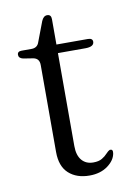

<svg xmlns="http://www.w3.org/2000/svg" viewBox="-69 -598 443 651"><g transform="rotate(-10 152.0 -273.0)"><path d="M68 -417 33.5 -422.5Q18.5 -426 18.5 -437.5Q18.5 -449.5 33 -449.5H67Q87.5 -449.5 93.5 -468L119.5 -536.5Q126.5 -553 139 -553Q153 -553 153 -537V-449.5H261Q277.5 -449.5 277.5 -437.5Q277.5 -420 247.5 -420H153V-100Q153 -68 167.5 -51Q182 -34 207 -34Q226 -34 237.2 -40.8Q248.5 -47.5 255.5 -55.5Q262.5 -63.5 269.5 -66.5Q280.5 -67.5 278.5 -53.5Q275 -29.5 249.8 -11Q224.5 7.5 187 7.5Q142.5 7.5 115.5 -17Q88.5 -41.5 88.5 -91V-390.5Q88.5 -413 68 -417Z"/></g></svg>

Font: Fraunces 72pt S050 Light
Style: Regular
Weight: 300
Version: Version 1.000; ttfautohint (v1.8.3)